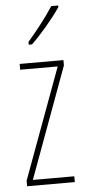

<svg xmlns="http://www.w3.org/2000/svg" viewBox="-54 -794 367 826"><g transform="rotate(-5 129.0 -381.5)"><path d="M230 -756V-763H200C166 -711 134 -671 89 -618V-606H103C142 -643 197 -707 230 -756ZM235 0V-25H56L232 -504V-527H43V-502H205L29 -24V0Z"/></g></svg>

Font: Noto Sans Oriya ExtCond Thin
Style: Regular
Weight: 100
Width: 2
Designer: Amélie Bonet and Sol Matas
Foundry: Google LLC
Version: Version 2.006